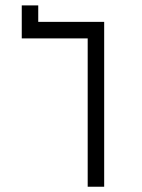

<svg xmlns="http://www.w3.org/2000/svg" viewBox="-20 -708 540 728"><path d="M312.5 -562.5V0H375Q375 0 375 -625H125V-687.5H62.5Q62.5 -687.5 62.5 -562.5Z"/></svg>

Font: UnifontExMono
Style: Regular
Weight: 500
Version: Version 15.0.06